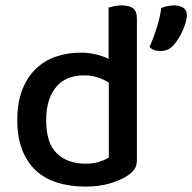

<svg xmlns="http://www.w3.org/2000/svg" viewBox="-20 -677 712 711"><path d="M279 -482Q309 -482 335.5 -475.5Q362 -469 382 -459V-649Q389 -651 402 -654Q415 -657 430 -657Q459 -657 473 -646Q487 -635 487 -609V-85Q487 -64 478 -50.5Q469 -37 450 -25Q427 -10 387.5 2Q348 14 297 14Q240 14 193 -0.5Q146 -15 113 -45.5Q80 -76 62 -122.5Q44 -169 44 -232Q44 -297 62.5 -344.5Q81 -392 113 -422.5Q145 -453 187.5 -467.5Q230 -482 279 -482ZM383 -371Q366 -382 343 -390Q320 -398 292 -398Q262 -398 236.5 -389Q211 -380 192 -359.5Q173 -339 162 -307.5Q151 -276 151 -231Q151 -147 190.5 -109Q230 -71 296 -71Q326 -71 346.5 -77.5Q367 -84 383 -93ZM623 -510Q604 -488 574 -488Q547 -488 534 -503Q550 -540 561.5 -577.5Q573 -615 577 -647Q600 -657 625 -657Q645 -657 658.5 -648.5Q672 -640 672 -621Q672 -609 667.5 -593.5Q663 -578 656 -562.5Q649 -547 640 -533Q631 -519 623 -510Z"/></svg>

Font: Baloo Tammudu 2 Medium
Style: Regular
Weight: 500
Designer: Maithili Shingre, Omkar Shende and Ek Type
Foundry: Ek Type
Version: Version 1.640;hotconv 1.0.111;makeotfexe 2.5.65597; ttfautoh